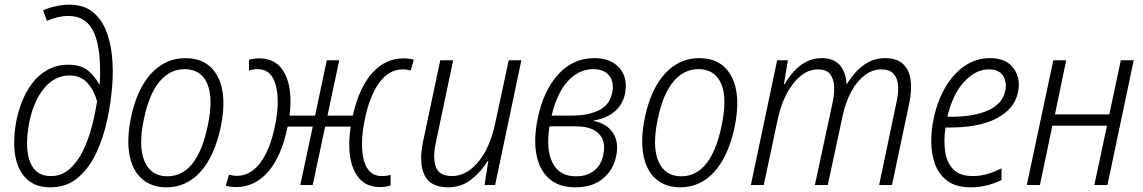

<svg xmlns="http://www.w3.org/2000/svg" viewBox="-20 -789 4874 819"><path d="M195 10Q141 10 107.5 -14.5Q74 -39 57.5 -80Q41 -121 40.5 -173Q40 -225 51 -280Q66 -349 96 -401.5Q126 -454 170.5 -483.5Q215 -513 272 -513Q326 -513 356.5 -487Q387 -461 403 -429H405Q406 -440 406.5 -455.5Q407 -471 407 -485Q407 -604 374.5 -662.5Q342 -721 272 -721Q227 -721 180 -700L164 -745Q188 -756 218.5 -762.5Q249 -769 276 -769Q334 -769 371.5 -741Q409 -713 430 -664Q451 -615 457.5 -552.5Q464 -490 458.5 -421.5Q453 -353 439 -286Q423 -207 392 -139.5Q361 -72 312.5 -31Q264 10 195 10ZM198 -38Q242 -38 275.5 -67Q309 -96 332.5 -143Q356 -190 371 -246.5Q386 -303 394 -357Q381 -404 352.5 -435.5Q324 -467 277 -467Q214 -467 169.5 -414Q125 -361 106 -273Q97 -229 95.5 -187.5Q94 -146 103.5 -112Q113 -78 135.5 -58Q158 -38 198 -38Z M690 10Q626 10 585 -26.5Q544 -63 532 -130Q520 -197 539 -289Q565 -411 625.5 -476Q686 -541 770 -541Q868 -541 909 -461.5Q950 -382 921 -244Q894 -121 834.5 -55.5Q775 10 690 10ZM694 -37Q821 -37 866 -252Q891 -368 864.5 -431Q838 -494 767 -494Q705 -494 660.5 -441Q616 -388 594 -282Q569 -165 596.5 -101Q624 -37 694 -37Z M987 9Q963 9 943 3L957 -44Q973 -39 991 -39Q1048 -39 1089.5 -93.5Q1131 -148 1152 -247Q1175 -357 1156.5 -425.5Q1138 -494 1080 -494Q1059 -494 1042 -488V-534Q1062 -540 1087 -540Q1162 -540 1195.5 -474Q1229 -408 1215 -296H1324L1374 -532H1427L1377 -296H1485Q1512 -416 1568 -478Q1624 -540 1701 -540Q1726 -540 1745 -534L1732 -488Q1716 -493 1698 -493Q1640 -493 1599 -438Q1558 -383 1537 -284Q1514 -174 1532 -106Q1550 -38 1608 -38Q1629 -38 1646 -43V2Q1626 9 1601 9Q1524 9 1491 -61Q1458 -131 1476 -249H1367L1314 0H1261L1314 -249H1207L1206 -245Q1180 -120 1123 -55.5Q1066 9 987 9Z M1892 10Q1815 10 1790.5 -42.5Q1766 -95 1784 -182L1858 -532H1913L1839 -180Q1825 -115 1839.5 -76.5Q1854 -38 1908 -38Q1969 -38 2019.5 -97.5Q2070 -157 2093 -266L2150 -532H2204L2092 0H2047L2063 -102H2060Q2030 -54 1988.5 -22Q1947 10 1892 10Z M2435 10Q2362 10 2320.5 -28.5Q2279 -67 2267.5 -133.5Q2256 -200 2274 -285Q2298 -402 2361 -471.5Q2424 -541 2515 -541Q2586 -541 2622.5 -499Q2659 -457 2646 -389Q2636 -342 2601.5 -313Q2567 -284 2513 -275V-273Q2570 -261 2595.5 -221Q2621 -181 2608 -122Q2596 -63 2551 -26.5Q2506 10 2435 10ZM2511 -494Q2450 -494 2403.5 -444.5Q2357 -395 2333 -296H2422Q2487 -296 2533.5 -318Q2580 -340 2591 -392Q2601 -437 2579.5 -465.5Q2558 -494 2511 -494ZM2439 -37Q2484 -37 2515 -61.5Q2546 -86 2554 -132Q2565 -187 2534.5 -218.5Q2504 -250 2437 -250H2324Q2308 -151 2337.5 -93.5Q2367 -36 2439 -37Z M2882 10Q2818 10 2777 -26.5Q2736 -63 2724 -130Q2712 -197 2731 -289Q2757 -411 2817.5 -476Q2878 -541 2962 -541Q3060 -541 3101 -461.5Q3142 -382 3113 -244Q3086 -121 3026.5 -55.5Q2967 10 2882 10ZM2886 -37Q3013 -37 3058 -252Q3083 -368 3056.5 -431Q3030 -494 2959 -494Q2897 -494 2852.5 -441Q2808 -388 2786 -282Q2761 -165 2788.5 -101Q2816 -37 2886 -37Z M3183 0 3295 -532H3341L3324 -430H3327Q3343 -458 3365.5 -483.5Q3388 -509 3418 -525Q3448 -541 3485 -541Q3536 -541 3562 -511.5Q3588 -482 3591 -431H3593Q3610 -459 3633 -484Q3656 -509 3686.5 -525Q3717 -541 3755 -541Q3806 -541 3832.5 -515.5Q3859 -490 3864.5 -447Q3870 -404 3859 -351L3785 0H3730L3804 -352Q3813 -391 3811 -423Q3809 -455 3792 -474Q3775 -493 3739 -493Q3701 -493 3668 -467.5Q3635 -442 3611 -398Q3587 -354 3575 -298L3511 0H3456L3531 -349Q3539 -385 3538 -418Q3537 -451 3521.5 -472Q3506 -493 3468 -493Q3411 -493 3363.5 -432.5Q3316 -372 3295 -269L3238 0Z M4121 10Q4059 10 4022.5 -16.5Q3986 -43 3969.5 -86.5Q3953 -130 3952.5 -182Q3952 -234 3963 -285Q3979 -359 4012.5 -416.5Q4046 -474 4094.5 -507.5Q4143 -541 4203 -541Q4272 -541 4303.5 -498Q4335 -455 4322 -394Q4307 -324 4232 -284.5Q4157 -245 4031 -245H4013Q4005 -191 4011.5 -143.5Q4018 -96 4046 -67Q4074 -38 4129 -38Q4162 -38 4192.5 -47Q4223 -56 4252 -71V-21Q4226 -8 4192.5 1Q4159 10 4121 10ZM4197 -493Q4142 -493 4093 -440.5Q4044 -388 4021 -291H4040Q4135 -291 4195.5 -318.5Q4256 -346 4268 -401Q4276 -436 4259.5 -464.5Q4243 -493 4197 -493Z M4360 0 4473 -532H4528L4480 -301H4712L4761 -532H4816L4704 0H4648L4702 -253H4469L4416 0Z"/></svg>

Font: Noto Sans SemiCondensed Light
Style: Italic
Weight: 300
Width: 4
Italic angle: -12°
Designer: Monotype Design Team
Foundry: Monotype Imaging Inc.
Version: Version 2.013; ttfautohint (v1.8.4.7-5d5b)